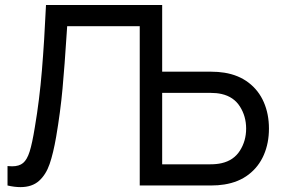

<svg xmlns="http://www.w3.org/2000/svg" viewBox="-20 -740 1133 766"><path d="M1053 -227Q1053 -169 1032.5 -121.8Q1012 -74.5 972 -43.8Q932 -13 875 -4Q850.5 0 822 0H537.5V-635.5H248L246 -605.5Q238 -480 229.5 -386.8Q221 -293.5 204 -194Q192.5 -128 178 -85.8Q163.5 -43.5 135.8 -18.5Q108 6.5 61.5 6.5Q37.5 6.5 10 0V-77.5Q23 -76.5 28 -76.5Q56.5 -76.5 72.2 -89.8Q88 -103 98.2 -135.2Q108.5 -167.5 119 -232.5Q137.5 -341 147.2 -459.2Q157 -577.5 163.5 -720H627V-454H822Q850.5 -454 875 -450Q931.5 -441 971.8 -410.2Q1012 -379.5 1032.5 -332.2Q1053 -285 1053 -227ZM962 -227Q962 -276 937.2 -315Q912.5 -354 864 -365Q844.5 -369.5 819 -369.5H627V-84.5H819Q844.5 -84.5 864 -89Q912.5 -100 937.2 -139Q962 -178 962 -227Z"/></svg>

Font: CCSD_manrope Medium
Style: Regular
Weight: 500
Designer: Mikhail Sharanda
Foundry: Mikhail Sharanda
Version: Version 4.503